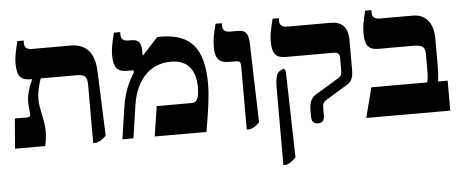

<svg xmlns="http://www.w3.org/2000/svg" viewBox="-55 -784 2796 1161"><g transform="rotate(-5 1343.0 -203.5)"><path d="M566 -31 551 -419C547 -535 498 -592 401 -592H167C137 -592 122 -605 122 -628V-647H84C67 -579 61 -549 61 -512C61 -436 84 -410 143 -410H152V-407C134 -369 113 -307 117 -263L122 -202C123 -188 118 -182 104 -182H28L13 0H196C205 -36 207 -68 207 -91C207 -158 180 -222 180 -286C180 -331 193 -378 205 -410H419C476 -410 487 -395 487 -343V7H507C534 -2 545 -10 566 -31Z M665 0H732L762 -203C783 -340 862 -442 997 -442C1085 -442 1147 -395 1147 -272C1147 -244 1144 -215 1134 -200C1127 -186 1117 -182 1098 -182H889L861 0H1175C1201 -150 1210 -222 1210 -292C1210 -503 1131 -598 951 -598H929L833 -494L831 -495V-512C831 -573 816 -592 771 -592H754C722 -592 708 -605 708 -629V-647H670C653 -579 647 -549 647 -512C647 -437 670 -410 729 -410H756C765 -410 770 -409 770 -404C770 -401 768 -396 764 -388C753 -369 709 -304 693 -190Z M1419 7H1438C1460 1 1475 -8 1497 -30L1483 -508C1481 -573 1465 -592 1416 -592H1371C1339 -592 1325 -606 1325 -629V-647H1287C1270 -580 1264 -551 1264 -506C1264 -437 1289 -410 1346 -410H1383C1415 -410 1419 -404 1419 -372Z M1852 7C1877 7 1891 -5 1891 -39V-77C1891 -103 1893 -118 1918 -132L2048 -211C2077 -229 2085 -255 2085 -301V-476C2085 -559 2046 -592 1982 -592H1716C1686 -592 1671 -605 1671 -629V-647H1633C1616 -579 1610 -549 1610 -512C1610 -436 1633 -410 1692 -410H1985C2007 -410 2019 -400 2019 -378V-295C2019 -274 2014 -265 1995 -253L1854 -168C1821 -148 1813 -114 1813 -70V-39C1813 -6 1827 7 1852 7ZM1621 240H1641C1663 232 1677 221 1698 200L1685 -326L1674 -341L1653 -331C1631 -322 1621 -289 1621 -227Z M2145 0H2655V-182H2597C2601 -208 2603 -245 2603 -278V-440C2603 -536 2559 -592 2479 -592H2279C2247 -592 2233 -606 2233 -629V-647H2195C2178 -580 2173 -551 2173 -506C2173 -437 2197 -410 2254 -410H2466C2521 -410 2538 -397 2538 -355V-262C2538 -218 2536 -199 2531 -182H2192Z"/></g></svg>

Font: Noto Serif Hebrew Extra
Style: Regular
Weight: 800
Designer: Monotype Design Team
Foundry: Monotype Imaging Inc.
Version: Version 1.901